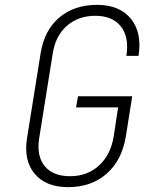

<svg xmlns="http://www.w3.org/2000/svg" viewBox="-20 -760 640 790"><path d="M260 10Q169 10 123 -44.5Q77 -99 91 -190L147 -540Q162 -635 223.5 -687.5Q285 -740 379 -740Q472 -740 518.5 -683Q565 -626 550 -530H500Q512 -607 477.5 -651Q443 -695 372 -695Q302 -695 255 -653.5Q208 -612 197 -540L141 -190Q130 -118 164 -76.5Q198 -35 268 -35Q340 -35 388 -79.5Q436 -124 448 -200L466 -318H293L301 -364H524L498 -200Q482 -101 419 -45.5Q356 10 260 10Z"/></svg>

Font: JetBrains Mono NL Thin
Style: Italic
Weight: 100
Italic angle: -9°
Monospace: yes
Designer: Philipp Nurullin, Konstantin Bulenkov
Foundry: JetBrains
Version: Version 2.305; ttfautohint (v1.8.4.7-5d5b)